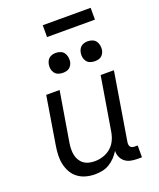

<svg xmlns="http://www.w3.org/2000/svg" viewBox="-167 -1022 933 1130"><g transform="rotate(-20 300.0 -457.0)"><path d="M230 8Q201 8 173.5 0.5Q146 -7 124 -23.5Q102 -40 88.5 -64Q75 -88 69 -115Q63 -142 64 -171.5Q65 -201 70 -230L119 -530H203L151 -218Q148 -199 147.5 -180Q147 -161 150.5 -143.5Q154 -126 163 -110.5Q172 -95 186 -84.5Q200 -74 218 -69.5Q236 -65 255 -65Q272 -65 289.5 -68.5Q307 -72 323.5 -79.5Q340 -87 354.5 -99Q369 -111 379 -126.5Q389 -142 395 -159Q401 -176 404 -193L460 -530H543L473 -104Q472 -96 473 -88.5Q474 -81 478.5 -75.5Q483 -70 490 -68Q497 -66 505 -66H523V8H493Q472 8 452 3.5Q432 -1 417 -13Q402 -25 394 -43.5Q386 -62 387 -82Q375 -62 358 -44Q341 -26 320 -13.5Q299 -1 276 3.5Q253 8 230 8ZM456 -618Q441 -618 427.5 -623Q414 -628 405.5 -639.5Q397 -651 394.5 -665.5Q392 -680 395 -695Q397 -705 402 -715Q407 -725 416 -731.5Q425 -738 435.5 -740.5Q446 -743 456 -743Q471 -743 485 -737.5Q499 -732 507 -720.5Q515 -709 517.5 -694.5Q520 -680 518 -665Q516 -655 510.5 -645Q505 -635 496 -628.5Q487 -622 476.5 -620Q466 -618 456 -618ZM256 -618Q241 -618 227.5 -623Q214 -628 205.5 -639.5Q197 -651 194.5 -665.5Q192 -680 195 -695Q197 -705 202 -715Q207 -725 216 -731.5Q225 -738 235.5 -740.5Q246 -743 256 -743Q271 -743 285 -737.5Q299 -732 307 -720.5Q315 -709 317.5 -694.5Q320 -680 318 -665Q316 -655 310.5 -645Q305 -635 296 -628.5Q287 -622 276.5 -620Q266 -618 256 -618ZM240 -848V-922H540V-848Z"/></g></svg>

Font: Iosevka Curly Extended
Style: Italic
Weight: 400
Width: 7
Italic angle: -9°
Monospace: yes
Designer: Belleve Invis
Foundry: Belleve Invis
Version: Version 11.1.0; ttfautohint (v1.8.3)